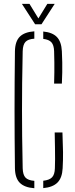

<svg xmlns="http://www.w3.org/2000/svg" viewBox="-20 -965 385 990"><path d="M157 5.5Q107 2 82.5 -22Q58 -46 57 -97Q56 -180.5 55.5 -254.5Q55 -328.5 55 -399.2Q55 -470 55.5 -544Q56 -618 57 -701Q58 -752 82.2 -776Q106.5 -800 157 -803.5V-765.5Q125 -763.5 111.5 -749.2Q98 -735 97 -701Q95 -609 94.2 -537Q93.5 -465 93.5 -399.2Q93.5 -333.5 94.2 -261.5Q95 -189.5 97 -97Q98 -63.5 111.5 -49.2Q125 -35 157 -32.5ZM203 5V-33Q235 -36.5 248.5 -50.8Q262 -65 263 -97Q264 -120 264 -145Q264 -170 263.5 -202.8Q263 -235.5 262 -282H302Q304.5 -220.5 305 -180.2Q305.5 -140 303 -97Q300.5 -48 276.5 -23.8Q252.5 0.5 203 5ZM259 -534Q260 -565.5 260.2 -591.5Q260.5 -617.5 260.2 -643.5Q260 -669.5 259 -701Q258 -732.5 245.2 -746.8Q232.5 -761 203 -764.5V-802.5Q250.5 -798 273.5 -774Q296.5 -750 299 -701Q300.5 -669.5 301 -643.5Q301.5 -617.5 301 -591.5Q300.5 -565.5 299 -534ZM161 -840 93 -945H132L178 -870L224 -945H262L194 -840Z"/></svg>

Font: Big Shoulders Stencil Text SC Thin
Style: Regular
Weight: 100
Designer: Patric King
Foundry: XO Type Co
Version: Version 2.001